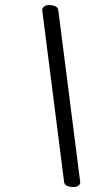

<svg xmlns="http://www.w3.org/2000/svg" viewBox="-20 -689 438 773"><path d="M238 43 150 -648Q149 -655 157 -662Q165 -669 177 -669Q194 -668 203.5 -663.5Q213 -659 215 -646L303 45Q304 52 296 58Q288 64 277 64Q240 64 238 43Z"/></svg>

Font: EB Garamond
Style: Bold Italic
Weight: 700
Italic angle: -17.2°
Designer: Georg Duffner and Octavio Pardo
Foundry: Georg Duffner
Version: Version 1.000